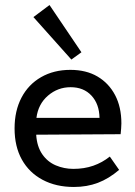

<svg xmlns="http://www.w3.org/2000/svg" viewBox="-20 -728 539 764"><path d="M454 -52Q413 -17 369.5 -0.5Q326 16 274 16Q203 16 149.5 -12.5Q96 -41 67 -93Q38 -145 38 -217Q38 -287 65.5 -339.5Q93 -392 143.5 -421Q194 -450 260 -450Q323 -450 368 -423.5Q413 -397 438 -349.5Q463 -302 463 -237Q463 -227 462 -216Q461 -205 460 -194L124 -192Q127 -145 148 -114.5Q169 -84 202 -70Q235 -56 272 -56Q315 -56 351 -68.5Q387 -81 417 -105ZM376 -259Q375 -314 344 -347.5Q313 -381 261 -381Q210 -381 171 -347.5Q132 -314 125 -259ZM264 -491 113 -660 177 -708 304 -520Z"/></svg>

Font: Podkova Medium
Style: Regular
Weight: 500
Designer: Ilya Yudin
Foundry: Cyreal (www.cyreal.org)
Version: Version 2.103